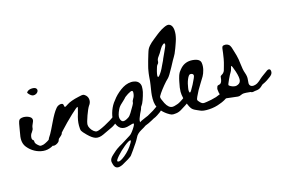

<svg xmlns="http://www.w3.org/2000/svg" viewBox="-194 -1354 3214 2149"><g transform="rotate(-15 1413.5 -280.0)"><path d="M239 -607Q211 -600 184 -627Q165 -646 164 -652Q163 -658 178 -670Q199 -685 231.5 -685Q264 -685 276 -670Q289 -653 277.5 -633Q266 -613 239 -607ZM417 -128Q424 -116 417.5 -105Q411 -94 381 -69Q334 -29 270 4Q222 28 170.5 23.5Q119 19 73.5 -6Q28 -31 -5 -71Q-52 -127 -33 -220Q-31 -227 -25 -268Q-19 -309 -12.5 -340.5Q-6 -372 2 -382Q11 -393 31.5 -397Q52 -401 74 -397.5Q96 -394 116 -384.5Q136 -375 143.5 -359Q151 -343 143 -323Q120 -275 120 -256Q120 -238 100 -211Q83 -191 79.5 -162.5Q76 -134 89 -125Q100 -121 100 -100Q100 -82 126 -59Q144 -42 154.5 -40Q165 -38 193 -45Q234 -60 298 -106Q349 -143 375.5 -148Q402 -153 417 -128Z M292.5 -138Q308.5 -165 354.5 -261.5Q400.5 -358 433.5 -397Q438.5 -404 444.5 -410Q456.5 -423 477.5 -429.5Q498.5 -436 515.5 -428Q521.5 -424 524 -407Q526.5 -390 531.5 -389Q538.5 -388 565.5 -407Q611.5 -439 710.5 -460Q750.5 -470 762.5 -468Q774.5 -466 792.5 -450Q815.5 -427 816.5 -394Q817.5 -361 794.5 -332Q777.5 -307 750.5 -233Q723.5 -159 723.5 -131Q723.5 -111 737 -87.5Q750.5 -64 770 -48.5Q789.5 -33 805.5 -33Q829.5 -33 906.5 -73Q983.5 -113 1027.5 -149Q1060.5 -174 1074.5 -172.5Q1088.5 -171 1088.5 -143Q1088.5 -131 1078 -115.5Q1067.5 -100 1050.5 -83Q1032.5 -67 1008.5 -50.5Q984.5 -34 959.5 -24Q893.5 7 864.5 21Q814.5 44 776 34Q737.5 24 685.5 -28Q643.5 -70 636 -85.5Q628.5 -101 628.5 -145Q628.5 -209 651.5 -278Q671.5 -347 667.5 -353Q661.5 -359 586.5 -288.5Q511.5 -218 439.5 -139.5Q367.5 -61 367.5 -49Q367.5 -39 355 -27Q342.5 -15 324.5 -7.5Q306.5 0 292.5 -3Q269.5 -6 260.5 -39Q253.5 -61 258.5 -78Q263.5 -95 292.5 -138Z M1524 -130Q1546 -149 1562.5 -145.5Q1579 -142 1579 -113Q1579 -105 1575 -96Q1571 -87 1566 -80.5Q1561 -74 1551 -65.5Q1541 -57 1535.5 -53Q1530 -49 1518.5 -41.5Q1507 -34 1505 -32Q1481 -16 1455 -6Q1452 -4 1432 7Q1412 18 1389 29Q1366 40 1348 46Q1326 62 1291 81Q1239 110 1222 149Q1217 159 1208 175Q1200 190 1189 206Q1179 221 1166 239Q1153 258 1143 273Q1133 288 1122 302Q1111 317 1106 324Q1099 336 1061.5 359.5Q1024 383 986 403Q905 443 884 375Q875 346 875 331Q875 323 878.5 314.5Q882 306 886 299Q890 292 897.5 284Q905 276 910.5 271Q916 266 924.5 258Q933 250 937 247Q975 210 1039 176Q1057 166 1092 143Q1138 113 1146 109Q1168 97 1201 47Q1234 -3 1226 -11Q1220 -16 1174 -1Q1051 41 1017 -90Q1007 -126 1024 -186Q1041 -246 1073 -293Q1092 -320 1113.5 -345Q1135 -370 1163.5 -394.5Q1192 -419 1221.5 -436.5Q1251 -454 1285 -462Q1319 -470 1350 -464Q1386 -458 1404 -436Q1422 -414 1422.5 -386Q1423 -358 1417 -326Q1406 -280 1390.5 -238Q1375 -196 1364 -183Q1351 -167 1351 -157Q1351 -148 1324 -96Q1299 -41 1299 -19Q1299 -10 1300 -5Q1303 -10 1321.5 -19Q1340 -28 1366.5 -39Q1393 -50 1402 -54Q1479 -95 1524 -130ZM1134 193Q1153 161 1140 161Q1121 161 1068 204Q1015 247 973.5 294.5Q932 342 941 351Q962 371 1028 317Q1094 263 1134 193ZM1221 -133Q1278 -226 1278 -237Q1278 -259 1293 -281.5Q1308 -304 1311 -335Q1315 -364 1303 -368Q1290 -372 1250.5 -347.5Q1211 -323 1198 -304Q1194 -298 1176.5 -283.5Q1159 -269 1140 -249Q1121 -229 1112 -209Q1079 -139 1087 -108Q1096 -71 1118 -66.5Q1140 -62 1182 -89Q1201 -100 1221 -133Z M1667.5 -336Q1634.5 -296 1610.5 -261Q1586.5 -226 1588.5 -217Q1588.5 -201 1616.5 -144Q1650.5 -79 1695.5 -79Q1704.5 -79 1714 -81Q1723.5 -83 1738 -88Q1752.5 -93 1756.5 -94Q1767.5 -97 1792.5 -112Q1823.5 -131 1851.5 -153Q1873.5 -172 1890 -168.5Q1906.5 -165 1907.5 -137Q1907.5 -128 1903 -119Q1898.5 -110 1893.5 -103.5Q1888.5 -97 1879 -88.5Q1869.5 -80 1863.5 -76Q1857.5 -72 1846.5 -64.5Q1835.5 -57 1832.5 -55Q1824.5 -50 1808.5 -40Q1792.5 -30 1784.5 -25Q1750.5 -2 1715.5 2Q1681.5 7 1664.5 2.5Q1647.5 -2 1614.5 -24Q1572.5 -53 1546.5 -87Q1520.5 -121 1511.5 -152Q1502.5 -183 1502.5 -224Q1502.5 -265 1507.5 -297.5Q1512.5 -330 1520 -377.5Q1527.5 -425 1528.5 -459Q1529.5 -472 1531 -486Q1532.5 -500 1534 -511.5Q1535.5 -523 1538.5 -539Q1541.5 -555 1543 -564Q1544.5 -573 1549.5 -590.5Q1554.5 -608 1556 -615Q1557.5 -622 1563 -641.5Q1568.5 -661 1570 -666Q1571.5 -671 1578 -692.5Q1584.5 -714 1585.5 -718Q1596.5 -755 1604.5 -772Q1613.5 -790 1629 -807.5Q1644.5 -825 1657 -836Q1669.5 -847 1690.5 -864Q1698.5 -870 1718 -886Q1737.5 -902 1746.5 -908.5Q1755.5 -915 1771 -926.5Q1786.5 -938 1801 -946.5Q1815.5 -955 1832.5 -963Q1870.5 -982 1891.5 -977Q1907.5 -973 1918.5 -959.5Q1929.5 -946 1933.5 -929Q1936.5 -917 1938 -904.5Q1939.5 -892 1938.5 -877.5Q1937.5 -863 1937 -853Q1936.5 -843 1932.5 -826Q1928.5 -809 1927 -801.5Q1925.5 -794 1919 -775.5Q1912.5 -757 1911 -752Q1909.5 -747 1902 -726.5Q1894.5 -706 1893.5 -703Q1868.5 -636 1853.5 -615Q1843.5 -601 1795.5 -510Q1746.5 -419 1727.5 -401Q1700.5 -376 1667.5 -336ZM1623.5 -444Q1628.5 -440 1640 -452.5Q1651.5 -465 1668 -491.5Q1684.5 -518 1700.5 -555Q1733.5 -621 1733.5 -627Q1733.5 -630 1764.5 -695Q1795.5 -759 1795.5 -773Q1795.5 -802 1769.5 -779Q1752.5 -766 1736.5 -738Q1711.5 -692 1689.5 -664Q1669.5 -638 1669.5 -615Q1669.5 -593 1654.5 -579Q1643.5 -569 1629 -511Q1614.5 -453 1623.5 -444Z M2314 -112Q2336 -130 2352.5 -126.5Q2369 -123 2369 -95Q2370 -86 2365.5 -77Q2361 -68 2356 -61.5Q2351 -55 2341.5 -47Q2332 -39 2326 -35Q2320 -31 2308.5 -23.5Q2297 -16 2295 -14Q2271 2 2246 13Q2244 14 2240.5 15.5Q2237 17 2233 18.5Q2229 20 2225 21.5Q2221 23 2218.5 24L2216 25Q2155 50 2085 54Q2013 58 1980 41Q1976 39 1948 27Q1920 15 1908 6Q1885 -9 1864 -59Q1825 -149 1825 -218Q1825 -260 1840 -328Q1841 -332 1843.5 -345Q1846 -358 1848 -364.5Q1850 -371 1853 -382.5Q1856 -394 1859 -402Q1862 -410 1866 -418.5Q1870 -427 1874 -434Q1895 -463 1908 -476Q1962 -532 2045 -526Q2131 -519 2138 -469Q2144 -430 2133.5 -388.5Q2123 -347 2107.5 -320Q2092 -293 2064.5 -250Q2037 -207 2025 -184Q1981 -101 1981 -85Q1981 -72 2006 -48Q2022 -33 2034.5 -30Q2047 -27 2080 -33Q2132 -40 2193 -58Q2216 -66 2260 -85Q2304 -104 2314 -112ZM1926 -183Q1935 -183 1976 -261Q2016 -339 2016 -355Q2016 -374 1995.5 -379.5Q1975 -385 1963 -370Q1953 -358 1943 -334Q1933 -310 1927 -285Q1922 -260 1918 -237Q1914 -214 1916 -198.5Q1918 -183 1926 -183Z M2809.5 -189Q2831.5 -208 2848 -204.5Q2864.5 -201 2864.5 -172Q2864.5 -166 2862.5 -159Q2860.5 -152 2857 -146.5Q2853.5 -141 2848 -135Q2842.5 -129 2837 -124.5Q2831.5 -120 2824.5 -115Q2817.5 -110 2812.5 -106.5Q2807.5 -103 2800.5 -98Q2793.5 -93 2790.5 -91Q2766.5 -75 2740.5 -64Q2738.5 -63 2730.5 -59Q2703.5 -31 2682.5 -21Q2662.5 -13 2629.5 -11Q2595.5 -1 2582.5 -13Q2578.5 -13 2559 -15Q2539.5 -17 2532.5 -17.5Q2525.5 -18 2511 -18Q2496.5 -18 2486 -15Q2475.5 -12 2465.5 -7Q2452.5 1 2432.5 0Q2412.5 -1 2363.5 -8Q2328.5 -13 2304.5 -15Q2299.5 -15 2293.5 -15Q2287.5 -15 2280.5 -15.5Q2273.5 -16 2269.5 -19Q2258.5 -26 2242.5 -73Q2233.5 -100 2231.5 -129Q2229.5 -141 2231.5 -148Q2236.5 -173 2247.5 -179Q2251.5 -181 2262.5 -183Q2273.5 -185 2278.5 -190Q2287.5 -197 2293.5 -213Q2299.5 -230 2300.5 -248Q2301.5 -264 2303.5 -269Q2307.5 -275 2319 -282Q2330.5 -289 2331.5 -290Q2343.5 -300 2352.5 -317Q2356.5 -326 2368.5 -373Q2379.5 -410 2386.5 -449Q2393.5 -487 2396.5 -514Q2401.5 -576 2410 -587Q2418.5 -598 2442 -597.5Q2465.5 -597 2482.5 -584Q2490.5 -579 2497 -567.5Q2503.5 -556 2506.5 -547Q2509.5 -538 2514 -522Q2518.5 -506 2520.5 -501Q2538.5 -447 2546.5 -401Q2549.5 -383 2553.5 -348.5Q2557.5 -314 2562.5 -286Q2567.5 -258 2576.5 -234Q2592.5 -190 2587.5 -155Q2584.5 -133 2584.5 -114Q2584.5 -95 2597 -83Q2609.5 -71 2635.5 -73Q2646.5 -74 2657.5 -78Q2668.5 -82 2676 -86Q2683.5 -90 2695 -99Q2706.5 -108 2710.5 -111.5Q2714.5 -115 2727.5 -127Q2742.5 -141 2774 -163.5Q2805.5 -186 2809.5 -189ZM2480.5 -277Q2455.5 -350 2449.5 -350Q2442.5 -350 2437.5 -322Q2431.5 -296 2422.5 -284Q2410.5 -267 2384.5 -211.5Q2358.5 -156 2362.5 -150Q2367.5 -143 2382.5 -135Q2397.5 -127 2415 -123Q2432.5 -119 2444.5 -121Q2489.5 -131 2497.5 -165.5Q2505.5 -200 2480.5 -277Z"/></g></svg>

Font: Beth Ellen
Style: Regular
Weight: 400
Designer: Alyson Diaz
Version: Version 2.000